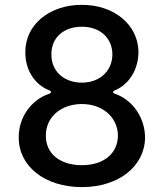

<svg xmlns="http://www.w3.org/2000/svg" viewBox="-20 -757 671 787"><path d="M315.7 9.9C467 9.9 573.9 -76 574.6 -193.9C573.9 -274.1 524.5 -346.9 452.4 -372.2C440.3 -376.1 440.3 -382.5 452.4 -387.4C511.4 -412.6 546.9 -474.1 547.6 -543.3C546.9 -654.5 448.9 -737.2 315.7 -737.2C181.1 -737.2 83.1 -654.5 83.8 -543.3C83.1 -473 119.7 -411.9 180.8 -387.1C192.1 -382.5 192.1 -376.4 180.8 -372.5C107.2 -347.3 56.1 -275.2 56.8 -193.9C56.1 -76 163 9.9 315.7 9.9ZM315.7 -418.3C242.2 -418.3 190 -464.8 190.7 -534.1C190 -602.3 240.4 -647.4 315.7 -647.4C389.6 -647.4 440 -602.3 440.7 -534.1C440 -464.8 388.1 -418.3 315.7 -418.3ZM315.7 -79.9C224.8 -79.9 167.3 -128.2 168 -201C167.3 -276.6 229.8 -330.6 315.7 -330.6C400.2 -330.6 462.7 -276.6 463.4 -201C462.7 -128.2 405.5 -79.9 315.7 -79.9Z"/></svg>

Font: RA Harald Medium
Style: Regular
Weight: 500
Designer: Rasmus Andersson
Foundry: rsms
Version: Version 3.000;hotconv 1.0.109;makeotfexe 2.5.65596